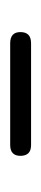

<svg xmlns="http://www.w3.org/2000/svg" viewBox="128 -469 81 377"><g transform="rotate(-90 168.5 -280.5)"><path d="M294 -281C294 -294 287 -301 272 -301H72C58 -301 51 -294 51 -281C51 -267 58 -260 72 -260H272C287 -260 294 -267 294 -281Z"/></g></svg>

Font: GFS Philostratos
Style: Regular
Weight: 400
Designer: George D. Matthiopoulos
Foundry: George D. Matthiopoulos
Version: Version 1.000